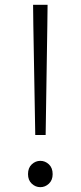

<svg xmlns="http://www.w3.org/2000/svg" viewBox="-20 -762 335 795"><path d="M118 -658 117 -742H177L176 -658L169 -203H126ZM147 13Q127 13 111.5 -1.5Q96 -16 96 -41Q96 -67 111.5 -81.5Q127 -96 147 -96Q167 -96 182.5 -81.5Q198 -67 198 -41Q198 -16 182.5 -1.5Q167 13 147 13Z"/></svg>

Font: SpoqaHanSans-Light
Style: Regular
Weight: 300
Designer: [Spoqa Han Sans] Dong-huui Kim \uAE40 \uB3D9 \uD718  Younghwa Kang \uAC15 \uC601 \uD654  [Noto Sans] Ryoko NISHIZUKA \u8
Foundry: Spoqa (http://www.spoqa-han-sans.com)
Version: Version 2.000